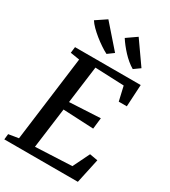

<svg xmlns="http://www.w3.org/2000/svg" viewBox="-239 -1122 1099 1238"><g transform="rotate(30 310.5 -503.0)"><path d="M-1.5 0 3 -41.5 77 -53.5 159 -687 90.5 -698 96 -743H585L576 -579.5H516L491.5 -685.5L276 -694.5L239.5 -417L469.5 -429L460 -346.5L233 -357.5L193.5 -57.5L465 -70L525.5 -193.5L585.5 -183L546 0ZM535 -839.5 489 -806.5Q468 -818.5 447 -836Q426 -853.5 407.2 -873.8Q388.5 -894 372.2 -914.8Q356 -935.5 344 -954.5L418 -1006ZM338.5 -839.5 293.5 -806.5Q271.5 -817.5 245.8 -834.8Q220 -852 194.5 -872.5Q169 -893 148 -914Q127 -935 115 -954L192.5 -1006Z"/></g></svg>

Font: Merriweather 20pt Medium
Style: Italic
Weight: 500
Italic angle: -7.8°
Version: Version 2.101